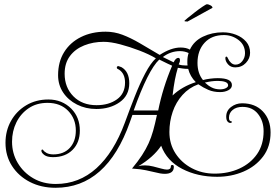

<svg xmlns="http://www.w3.org/2000/svg" viewBox="-20 -803 1315 909"><path d="M243 86Q175 86 121.5 58.5Q68 31 37 -17Q6 -65 6 -127Q6 -184 32 -230.5Q58 -277 104 -304.5Q150 -332 209 -332Q274 -332 318 -288Q358 -247 358 -185Q358 -128 323.5 -93.5Q289 -59 231 -59Q203 -59 189.5 -69.5Q176 -80 176 -89Q176 -95 181 -95Q183 -95 186 -90.5Q189 -86 193 -84Q201 -77 211.5 -74.5Q222 -72 232 -72Q282 -72 310.5 -103Q339 -134 339 -185Q339 -241 302.5 -278.5Q266 -316 205 -316Q153 -316 115.5 -290.5Q78 -265 57.5 -223.5Q37 -182 37 -132Q37 -77 64 -31.5Q91 14 137.5 41Q184 68 244 68Q354 68 436.5 -6.5Q519 -81 571 -222Q594 -285 618 -346Q642 -407 667.5 -455.5Q693 -504 718 -527Q686 -546 640.5 -563.5Q595 -581 549.5 -593Q504 -605 471 -605Q421 -605 378.5 -588Q336 -571 311 -537.5Q286 -504 286 -454Q286 -389 327.5 -347Q369 -305 437 -305Q495 -305 533.5 -332.5Q572 -360 572 -412Q572 -454 544 -473Q540 -475 536.5 -477Q533 -479 533 -483Q533 -490 541 -490Q543 -490 555 -485Q592 -464 592 -409Q592 -351 546.5 -319Q501 -287 436 -287Q386 -287 344.5 -308Q303 -329 279 -365Q255 -401 255 -447Q255 -510 283.5 -556Q312 -602 363 -627.5Q414 -653 480 -653Q521 -653 559.5 -638.5Q598 -624 641 -599Q684 -574 736 -543Q790 -578 835 -578Q862 -578 879 -568Q898 -609 941 -629.5Q984 -650 1035 -650Q1068 -650 1097.5 -638.5Q1127 -627 1145.5 -605.5Q1164 -584 1164 -553Q1164 -526 1144 -505Q1124 -484 1094 -484Q1072 -484 1059.5 -498.5Q1047 -513 1047 -527Q1047 -535 1052 -535Q1056 -535 1060 -525Q1064 -515 1073.5 -506Q1083 -497 1095 -497Q1114 -497 1127 -513.5Q1140 -530 1140 -551Q1140 -590 1109.5 -613.5Q1079 -637 1040 -637Q982 -637 948.5 -600.5Q915 -564 915 -505Q915 -456 941 -424Q955 -428 974.5 -430.5Q994 -433 1011 -433Q1078 -433 1078 -400Q1078 -385 1061.5 -376Q1045 -367 1022 -367Q991 -367 966.5 -377.5Q942 -388 919 -404Q875 -388 844 -353.5Q813 -319 797.5 -273.5Q782 -228 782 -178Q782 -121 811 -76.5Q840 -32 888.5 -6.5Q937 19 996 19Q1061 19 1113.5 -5Q1166 -29 1197 -73.5Q1228 -118 1228 -182Q1228 -230 1201.5 -263.5Q1175 -297 1128 -297Q1099 -297 1081.5 -282.5Q1064 -268 1064 -245Q1064 -235 1068.5 -231.5Q1073 -228 1077 -228Q1078 -228 1078 -227Q1078 -221 1070 -221Q1063 -221 1057 -228Q1051 -235 1051 -251Q1051 -279 1074 -296.5Q1097 -314 1126 -314Q1188 -314 1224.5 -275.5Q1261 -237 1261 -176Q1261 -109 1225.5 -62Q1190 -15 1132.5 9.5Q1075 34 1008 34Q915 34 842.5 -3.5Q770 -41 743 -113Q707 -59 635 -16Q646 -19 653 -19.5Q660 -20 667 -20Q685 -20 705 -15Q725 -10 743 -5Q761 0 771 0Q789 0 789 -16Q789 -22 796 -22Q803 -22 803 -13Q803 20 760 20Q741 20 711 12Q665 1 644 -1.5Q623 -4 605 -5Q634 -40 652.5 -68.5Q671 -97 683.5 -124.5Q696 -152 705 -184Q714 -216 723 -259H607L595 -225Q485 86 243 86ZM860 -493H868Q867 -498 867 -503Q867 -508 867 -513Q867 -534 873 -552Q854 -561 832 -561Q788 -561 751 -533L802 -508Q812 -529 824 -529Q832 -529 832 -518Q832 -509 826 -498Q834 -495 843 -494Q852 -493 860 -493ZM729 -280Q751 -389 795 -492Q790 -494 775 -501Q760 -508 734 -521Q681 -471 613 -280ZM797 -351Q819 -372 847 -388Q875 -404 907 -414Q880 -441 871 -477H867Q857 -477 846 -478.5Q835 -480 822 -482Q814 -456 808 -425Q802 -394 797 -351ZM1022 -380Q1038 -380 1049 -385.5Q1060 -391 1060 -399Q1060 -410 1046.5 -415Q1033 -420 1011 -420Q996 -420 981 -418Q966 -416 950 -412Q966 -397 983 -388.5Q1000 -380 1022 -380ZM868 -701Q853 -701 853 -704Q853 -705 867.5 -717Q882 -729 902 -744.5Q922 -760 939 -771.5Q956 -783 960 -783Q966 -783 976 -778Q986 -773 986 -766Z"/></svg>

Font: Updock
Style: Regular
Weight: 400
Designer: Robert E. Leuschke
Foundry: Robert E. Leuschke
Version: Version 1.010; ttfautohint (v1.8.4.7-5d5b)